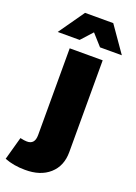

<svg xmlns="http://www.w3.org/2000/svg" viewBox="-242 -835 782 1106"><g transform="rotate(20 148.5 -282.0)"><path d="M165 -678.2 102.1 -608.9H-32.2L78.1 -766.1H251L360.8 -608.9H227.1ZM64.9 -12.2V-543.9H267.1V19Q267.1 104 211.4 153.6Q155.8 203.1 61 202.1Q-7.8 202.1 -64 180.2L-24.9 39.1Q1.5 44.9 15.1 44.9Q64.9 46.4 64.9 -12.2Z"/></g></svg>

Font: Montserrat-Arabic ExtraBold
Style: Regular
Weight: 800
Designer: Mohamed Gaber
Foundry: Kief Type Foundry
Version: Version 5.008;PS 005.008;hotconv 1.0.88;makeotf.lib2.5.64775